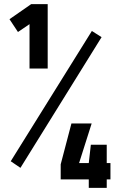

<svg xmlns="http://www.w3.org/2000/svg" viewBox="-20 -810 582 930"><path d="M211 -790V-478H123V-693L67 -655L26 -717L131 -790ZM32 -29 425 -660 472 -630 79 3ZM410 100V59H274V-14L326 -212H424L363 -20H410L420 -109H497V-20H515V59H497V100Z"/></svg>

Font: TitilliumWebSemiBold
Style: Bold
Weight: 600
Version: Version 1.001;PS 57.000;hotconv 1.0.70;makeotf.lib2.5.55311